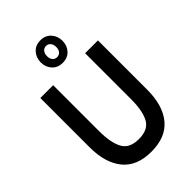

<svg xmlns="http://www.w3.org/2000/svg" viewBox="-278 -1056 1176 1176"><g transform="rotate(-45 309.5 -468.0)"><path d="M60 -273V-700H171V-303Q171 -202 200 -148.5Q229 -95 309 -95Q391 -95 419.5 -148.5Q448 -202 448 -303V-700H559V-273Q559 -137 496.5 -61.5Q434 14 309 14Q184 14 122 -62Q60 -138 60 -273ZM216 -852Q216 -893 241.5 -921.5Q267 -950 310 -950Q353 -950 378.5 -921.5Q404 -893 404 -852Q404 -811 378.5 -783Q353 -755 310 -755Q267 -755 241.5 -783Q216 -811 216 -852ZM350 -852Q350 -874 339 -887.5Q328 -901 310 -901Q292 -901 281 -887.5Q270 -874 270 -852Q270 -830 281 -817Q292 -804 310 -804Q328 -804 339 -817Q350 -830 350 -852Z"/></g></svg>

Font: Cabin Condensed SemiBold
Style: Regular
Weight: 600
Width: 3
Designer: Pablo Impallari
Foundry: Pablo Impallari. http://www.impallari.com Igino Marini. http://www.ikern.com
Version: Version 2.001